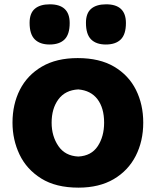

<svg xmlns="http://www.w3.org/2000/svg" viewBox="-20 -842 710 877"><path d="M338.4 15.1Q235.4 15.1 168.5 -26.6Q101.6 -68.4 69.3 -136Q37.1 -203.6 37.1 -281.7Q37.1 -365.7 71 -432.4Q105 -499 171.4 -537.8Q237.8 -576.7 335 -576.7Q435.1 -576.7 501.5 -537.4Q567.9 -498 601.1 -431.4Q634.3 -364.7 634.3 -281.7Q634.3 -197.3 599.9 -129.9Q565.4 -62.5 499.3 -23.7Q433.1 15.1 338.4 15.1ZM337.4 -127Q397 -129.9 426.3 -174.1Q455.6 -218.3 455.6 -281.7Q455.6 -348.6 425.3 -388.7Q395 -428.7 337.4 -433.6Q277.8 -430.2 246.8 -388.2Q215.8 -346.2 215.8 -281.7Q215.8 -220.2 246.6 -175Q277.3 -129.9 337.4 -127ZM206.5 -638.7Q162.6 -638.7 138.9 -662.1Q115.2 -685.5 115.2 -737.8Q115.2 -781.7 139.2 -802Q163.1 -822.3 207.5 -822.3Q298.3 -822.3 298.3 -736.8Q298.3 -685.1 274.9 -661.9Q251.5 -638.7 206.5 -638.7ZM463.4 -638.7Q419.4 -638.7 396 -662.1Q372.6 -685.5 372.6 -737.8Q372.6 -781.7 396.5 -802Q420.4 -822.3 464.8 -822.3Q555.2 -822.3 555.2 -736.8Q555.2 -685.1 531.7 -661.9Q508.3 -638.7 463.4 -638.7Z"/></svg>

Font: Pinar DS4-Bold
Style: Regular
Weight: 700
Designer: Amin Abedi
Version: Version 2.000